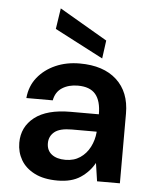

<svg xmlns="http://www.w3.org/2000/svg" viewBox="-54 -798 682 855"><g transform="rotate(5 287.0 -370.5)"><path d="M235 12Q173 12 132 -9Q91 -30 71 -64.5Q51 -99 51 -141Q51 -212 106 -255Q161 -298 267 -298H393Q393 -358 368 -387.5Q343 -417 289 -417Q248 -417 219 -398.5Q190 -380 183 -342H65Q70 -396 101 -434.5Q132 -473 180.5 -494.5Q229 -516 289 -516Q395 -516 454 -462Q513 -408 513 -312V0H411L399 -81Q377 -41 337.5 -14.5Q298 12 235 12ZM262 -83Q300 -83 327.5 -101.5Q355 -120 371 -151Q387 -182 390 -218V-220H279Q225 -220 201.5 -200.5Q178 -181 178 -150Q178 -118 200.5 -100.5Q223 -83 262 -83ZM386 -547 169 -660 183 -753 397 -628Z"/></g></svg>

Font: DM Sans SemiBold
Style: Regular
Weight: 600
Designer: Colophon Foundry, Jonny Pinhorn
Foundry: Colophon Foundry
Version: Version 4.004; ttfautohint (v1.8.4.7-5d5b)